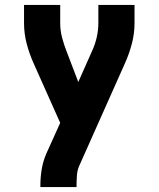

<svg xmlns="http://www.w3.org/2000/svg" viewBox="-20 -550 640 775"><path d="M143 205V198Q143 165 148.5 132.5Q154 100 167 70L223 -54L115 -296Q98 -334 87.5 -374.5Q77 -415 77 -457V-530H223V-457Q223 -427 230.5 -398.5Q238 -370 249 -342L296 -219L352 -345Q364 -371 370.5 -399.5Q377 -428 377 -457V-530H523V-457Q523 -415 512.5 -374.5Q502 -334 485 -296L300 119Q292 137 290.5 157.5Q289 178 289 198V205Z"/></svg>

Font: Iosevka Curly Heavy Extended
Style: Regular
Weight: 900
Width: 7
Monospace: yes
Designer: Belleve Invis
Foundry: Belleve Invis
Version: Version 11.1.0; ttfautohint (v1.8.3)